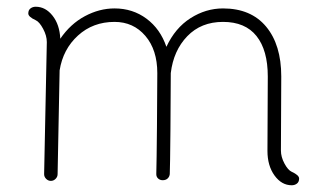

<svg xmlns="http://www.w3.org/2000/svg" viewBox="-20 -535 948 570"><path d="M868 -5Q868 5 861.5 10Q855 15 846 15Q816 15 795 -14Q774 -43 774 -87L775 -308Q775 -386 741.5 -428Q708 -470 642 -470Q577 -470 536 -427.5Q495 -385 487 -318Q487 -262 486 -150.5Q485 -39 484 -18Q483 -10 477.5 -5Q472 0 463 0Q455 0 449.5 -5Q444 -10 444 -18Q445 -53 446 -161Q447 -269 447 -318Q447 -387 411.5 -428.5Q376 -470 320 -470Q256 -470 211.5 -429.5Q167 -389 157 -326L151 -18Q151 -10 145 -4Q139 2 131 2Q123 2 117 -4Q111 -10 111 -18L119 -410Q119 -429 108 -449.5Q97 -470 86 -475Q64 -485 64 -495Q64 -505 70.5 -510Q77 -515 86 -515Q115 -515 136 -488.5Q157 -462 159 -420Q189 -464 232 -487Q275 -510 320 -510Q374 -510 415 -479.5Q456 -449 474 -396Q500 -452 545.5 -481Q591 -510 642 -510Q725 -510 770 -456Q815 -402 815 -308L814 -88Q814 -69 824.5 -49.5Q835 -30 846 -25Q868 -15 868 -5Z"/></svg>

Font: Tsukimi Rounded Light
Style: Regular
Weight: 300
Designer: Takashi Funayama
Foundry: Takashi Funayama
Version: Version 1.032; ttfautohint (v1.8.3)